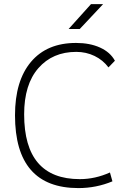

<svg xmlns="http://www.w3.org/2000/svg" viewBox="-20 -914 626 943"><path d="M365.2 9.8Q53.7 9.8 53.7 -347.7Q53.7 -517.1 132.1 -610.1Q210.4 -703.1 353.5 -703.1Q421.4 -703.1 471.4 -680.4Q521.5 -657.7 544.4 -615.7L512.7 -583Q485.8 -619.1 444.3 -639.2Q402.8 -659.2 354.5 -659.2Q238.3 -659.2 168.5 -579.3Q98.6 -499.5 98.6 -352.5Q98.6 -34.2 372.1 -34.2Q447.3 -34.2 520 -66.9L532.2 -23.4Q452.6 9.8 365.2 9.8ZM316.9 -771.5 426.8 -893.6H486.3L371.6 -771.5Z"/></svg>

Font: Caskaydia Cove ExtraLight
Style: Regular
Weight: 200
Monospace: yes
Designer: Aaron Bell
Foundry: Saja Typeworks
Version: Version 4.300; ttfautohint (v1.8.3)